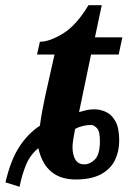

<svg xmlns="http://www.w3.org/2000/svg" viewBox="-20 -679 496 736"><path d="M1 20Q21 -66 54.5 -117Q88 -168 133 -197Q137 -228 142 -254.5Q147 -281 154 -314L189 -470H122L133 -519Q170 -519 221.5 -550.5Q273 -582 319 -659H370L344 -536H449L435 -470H329L283 -249Q299 -254 312.5 -257Q326 -260 342 -260Q363 -260 385 -250.5Q407 -241 422 -215Q437 -189 437 -140Q437 -99 420.5 -65Q404 -31 367 -11Q330 9 270 9Q154 9 127 -111Q96 -86 80 -47.5Q64 -9 55 37ZM303 -49Q325 -49 344 -68Q363 -87 363 -139Q363 -177 351 -188.5Q339 -200 330 -200Q314 -200 297.5 -196Q281 -192 268 -185Q261 -148 259.5 -135.5Q258 -123 258 -115Q258 -85 269 -67Q280 -49 303 -49Z"/></svg>

Font: Noto Serif Condensed
Style: Bold Italic
Weight: 700
Width: 3
Italic angle: -12°
Designer: Monotype Design Team
Foundry: Monotype Imaging Inc.
Version: Version 2.014